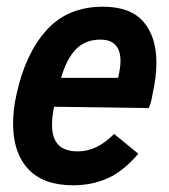

<svg xmlns="http://www.w3.org/2000/svg" viewBox="-20 -542 503 572"><path d="M446 -355Q446 -314 435 -264Q430 -233 423 -220L141 -224Q135 -194 135 -170Q135 -130 154 -110.5Q173 -91 212 -91Q269 -91 320 -143L392 -84Q348 -32 301 -11Q254 10 198 10Q109 10 64 -38.5Q19 -87 19 -173Q19 -216 29 -260Q55 -381 118 -451.5Q181 -522 287 -522Q369 -522 407.5 -477Q446 -432 446 -355ZM162 -310H332Q339 -342 339 -360Q339 -424 279 -424Q234 -424 206 -395Q178 -366 162 -310Z"/></svg>

Font: Decalotype SemiBold Italic
Style: Regular
Weight: 600
Italic angle: -12°
Designer: Alfredo Marco Pradil
Foundry: Alfredo Marco Pradil
Version: Version 1.0